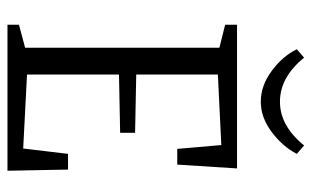

<svg xmlns="http://www.w3.org/2000/svg" viewBox="-176 -638 814 501"><g transform="rotate(90 230.5 -387.0)"><path d="M44 -30 104 -46V-553L44 -568V-599H419L409 -443H368L358 -558L174 -549V-336L326 -333V-294L174 -291V-51L367 -41L381 -158H422L425 0H44ZM108 -755 130 -774Q181 -711 245 -711Q308 -711 359 -774L381 -755Q362 -718 324 -689.5Q286 -661 245 -661Q203 -661 164.5 -689.5Q126 -718 108 -755Z"/></g></svg>

Font: Grenze Light
Style: Regular
Weight: 300
Designer: Renata Polastri
Foundry: Omnibus-Type
Version: Version 1.002; ttfautohint (v1.8)